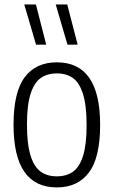

<svg xmlns="http://www.w3.org/2000/svg" viewBox="-20 -828 508 858"><path d="M40.5 -270Q40.5 -416.5 90.5 -483Q140.5 -549.5 234 -549.5Q427.5 -549.5 427.5 -270.5Q427.5 -124 377.5 -57.2Q327.5 9.5 234 9.5Q40.5 9.5 40.5 -270ZM367 -268.5Q367 -356.5 351 -407.5Q335 -458.5 306 -479.2Q277 -500 234 -500Q191 -500 161.8 -479.2Q132.5 -458.5 116.5 -408.2Q100.5 -358 100.5 -272Q100.5 -184 116.5 -133Q132.5 -82 161.8 -61Q191 -40 234 -40Q277 -40 306.2 -60.8Q335.5 -81.5 351.2 -131.8Q367 -182 367 -268.5ZM141 -628.5 88.5 -808H140.5L186.5 -628.5ZM281.5 -628.5 229 -808H280.5L327 -628.5Z"/></svg>

Font: Encode Sans Condensed Light
Style: Regular
Weight: 300
Width: 3
Designer: Multiple Designers
Foundry: Impallari Type
Version: Version 2.000